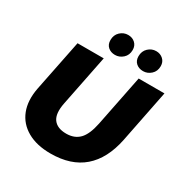

<svg xmlns="http://www.w3.org/2000/svg" viewBox="-205 -1078 1211 1257"><g transform="rotate(30 400.0 -449.5)"><path d="M350 14Q245 14 174 -26.5Q103 -67 74.5 -140Q46 -213 65 -312L143 -700H341L264 -315Q247 -230 276.5 -190Q306 -150 374 -150Q436 -150 473 -188Q510 -226 528 -315L605 -700H800L721 -303Q689 -146 596.5 -66Q504 14 350 14ZM605 -756Q573 -756 552 -774.5Q531 -793 531 -826Q531 -865 556.5 -889Q582 -913 616 -913Q647 -913 668.5 -893.5Q690 -874 690 -842Q690 -803 664 -779.5Q638 -756 605 -756ZM393 -756Q361 -756 340 -774.5Q319 -793 319 -826Q319 -865 344.5 -889Q370 -913 404 -913Q436 -913 457 -893.5Q478 -874 478 -842Q478 -803 452 -779.5Q426 -756 393 -756Z"/></g></svg>

Font: Montserrat ExtraBold
Style: Italic
Weight: 800
Italic angle: -11.3°
Designer: Julieta Ulanovsky
Foundry: Julieta Ulanovsky
Version: Version 9.000; ttfautohint (v1.8.4.7-5d5b)